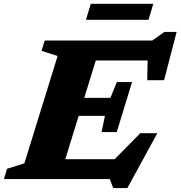

<svg xmlns="http://www.w3.org/2000/svg" viewBox="-47 -914 922 980"><path d="M531 46 513.5 0H-27L-11 -52.5L77.5 -80.5L247 -628L165 -654.5L181 -707H730L792 -751H854.5L790.5 -504.5H704.5L706.5 -605.5H442L383 -414.5H516.5L549.5 -495H627L549 -240H471.5L488.5 -322.5H354.5L286.5 -101.5H538.5L669 -234H756L603 46ZM391.5 -813 416.5 -894.5H735.5L711 -813Z"/></svg>

Font: Newsreader 6pt
Style: Bold Italic
Weight: 700
Italic angle: -17°
Designer: Hugues Gentile
Foundry: Production Type
Version: Version 1.003; ttfautohint (v1.8.3)